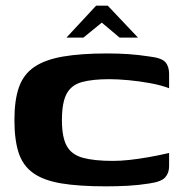

<svg xmlns="http://www.w3.org/2000/svg" viewBox="-20 -654 647 679"><path d="M31 -230Q31 -300 47 -345.5Q63 -391 101 -417Q139 -443 202.5 -454Q266 -465 360 -465Q400 -465 435.5 -462.5Q471 -460 510 -454Q552 -449 565 -434Q578 -419 578 -393V-342Q549 -353 510.5 -360Q472 -367 434 -370.5Q396 -374 367 -374Q308 -374 270.5 -364Q233 -354 216 -323Q199 -292 199 -229Q199 -169 216 -138Q233 -107 273 -96Q313 -85 379 -85Q407 -85 438.5 -88.5Q470 -92 504.5 -98Q539 -104 578 -113V-66Q578 -42 564 -26.5Q550 -11 507 -5Q469 1 431.5 3Q394 5 354 5Q259 5 196.5 -5.5Q134 -16 97.5 -42Q61 -68 46 -113.5Q31 -159 31 -230ZM215 -521 320 -634H361L468 -521H403L340 -574L275 -521Z"/></svg>

Font: Genos
Style: Bold
Weight: 700
Designer: Robert E. Leuschke
Foundry: Robert E. Leuschke
Version: Version 1.010